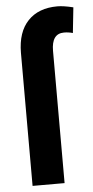

<svg xmlns="http://www.w3.org/2000/svg" viewBox="-54 -793 402 826"><g transform="rotate(-5 147.0 -380.0)"><path d="M52.7 0V-575.2Q53.2 -664.6 98.9 -712.4Q144.5 -760.3 226.1 -760.3Q252.4 -760.3 294.4 -750L282.7 -640.1Q264.6 -645.5 244.6 -645.5Q190.9 -645.5 190.9 -570.8V0Z"/></g></svg>

Font: MAUL Condensed Bold
Style: Condensed Bold
Weight: 700
Designer: MAUL
Version: Version 1.0; 2020; ttfautohint (v1.8.3)